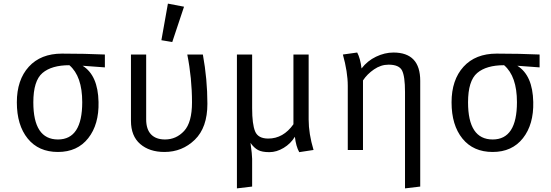

<svg xmlns="http://www.w3.org/2000/svg" viewBox="-20 -828 3040 1060"><path d="M559 -527V-456L436 -465Q521 -412 524 -265Q527 -141 467 -65Q407 11 300 11Q193 11 133 -63Q73 -137 73 -263Q73 -387 139 -459.5Q205 -532 322 -532Q449 -532 559 -527ZM300 -58Q434 -58 434 -264Q434 -407 363 -468Q265 -468 214.5 -425Q164 -382 164 -263Q164 -58 300 -58Z M907 -808 996 -791 931 -596 871 -606ZM1100 -527Q1125 -390 1125 -255Q1125 -124 1055.5 -56.5Q986 11 888 11Q805 11 754 -33Q703 -77 703 -161V-527H787V-169Q787 -114 814 -86Q841 -58 891 -58Q953 -58 996.5 -105Q1040 -152 1040 -263Q1040 -396 1014 -527Z M1684 -527V-168Q1684 -90 1711 0L1632 12Q1614 -20 1608 -73Q1585 -35 1546 -11.5Q1507 12 1467 12Q1427 12 1405 0.5Q1383 -11 1363 -39Q1372 26 1372 49V202L1288 212V-527H1372V-231Q1372 -142 1388.5 -102.5Q1405 -63 1461 -63Q1544 -63 1600 -142V-527Z M2152 -538Q2300 -538 2300 -382V202L2216 212V-320Q2216 -407 2199.5 -439Q2183 -471 2125 -471Q2083 -471 2045 -445Q2007 -419 1984 -384V0H1900V-354Q1900 -430 1873 -527L1952 -538Q1969 -507 1976 -450Q2008 -492 2056 -515Q2104 -538 2152 -538Z M2959 -527V-456L2836 -465Q2921 -412 2924 -265Q2927 -141 2867 -65Q2807 11 2700 11Q2593 11 2533 -63Q2473 -137 2473 -263Q2473 -387 2539 -459.5Q2605 -532 2722 -532Q2849 -532 2959 -527ZM2700 -58Q2834 -58 2834 -264Q2834 -407 2763 -468Q2665 -468 2614.5 -425Q2564 -382 2564 -263Q2564 -58 2700 -58Z"/></svg>

Font: Fira Mono
Style: Regular
Weight: 400
Designer: Carrois Corporate & Edenspiekermann AG
Foundry: Carrois Corporate GbR & Edenspiekermann AG
Version: Version 3.206;PS 003.206;hotconv 1.0.70;makeotf.lib2.5.58329